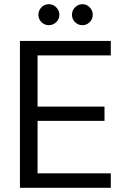

<svg xmlns="http://www.w3.org/2000/svg" viewBox="-20 -895 605 915"><path d="M75 0V-700H508V-631H159V-387H478V-319H159V-69H508V0ZM213 -775Q192 -775 177.5 -789.5Q163 -804 163 -825Q163 -845 177.5 -860Q192 -875 213 -875Q233 -875 248 -860Q263 -845 263 -825Q263 -804 248 -789.5Q233 -775 213 -775ZM373 -775Q352 -775 337.5 -789.5Q323 -804 323 -825Q323 -845 337.5 -860Q352 -875 373 -875Q393 -875 407.5 -860Q422 -845 422 -825Q422 -804 407.5 -789.5Q393 -775 373 -775Z"/></svg>

Font: DM Sans
Style: Regular
Weight: 400
Designer: Colophon Foundry, Jonny Pinhorn
Foundry: Colophon Foundry
Version: Version 4.004; ttfautohint (v1.8.4.7-5d5b)